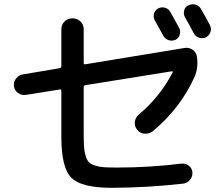

<svg xmlns="http://www.w3.org/2000/svg" viewBox="-20 -856 1040 906"><path d="M101.6 -408.2Q82 -405.3 65.4 -417Q48.8 -428.7 45.9 -448.7Q43 -468.8 55.7 -485.4Q68.4 -502 87.9 -504.9L261.7 -534.2Q269.5 -536.1 269.5 -543V-717.8Q269.5 -740.2 284.7 -754.9Q299.8 -769.5 321.8 -769.5Q343.8 -769.5 359.4 -754.9Q375 -740.2 375 -717.8V-559.6Q375 -550.8 382.8 -552.7L852.5 -629.9Q872.1 -632.8 889.2 -621.1Q906.2 -609.4 909.2 -588.9Q917 -537.1 898.4 -494.1Q832 -345.7 700.2 -236.3Q683.6 -223.6 662.1 -225.1Q640.6 -226.6 627 -244.1Q614.3 -259.8 616.2 -279.8Q618.2 -299.8 633.8 -314.5Q733.4 -397.5 793.9 -512.7Q795.9 -514.6 794.4 -518.1Q793 -521.5 790 -519.5L382.8 -454.1Q375 -452.1 375 -444.3V-227.5Q375 -187.5 376.5 -164.1Q377.9 -140.6 384.3 -120.1Q390.6 -99.6 399.9 -90.3Q409.2 -81.1 428.7 -74.7Q448.2 -68.4 470.7 -66.9Q493.2 -65.4 532.2 -65.4Q686.5 -65.4 836.9 -84Q856.4 -85.9 871.6 -73.7Q886.7 -61.5 887.7 -43Q889.6 -23.4 876.5 -7.3Q863.3 8.8 842.8 10.7Q677.7 29.3 507.8 30.3Q365.2 30.3 317.4 -16.6Q269.5 -63.5 269.5 -208V-426.8Q269.5 -435.5 261.7 -433.6ZM726.6 -816.4Q742.2 -824.2 759.3 -819.3Q776.4 -814.5 784.2 -798.8Q819.3 -735.4 825.2 -724.6Q833 -710 828.1 -692.4Q823.2 -674.8 807.1 -668Q791 -661.1 774.4 -667Q757.8 -672.9 750 -688.5Q715.8 -750 710 -760.7Q702.1 -775.4 707 -792Q711.9 -808.6 726.6 -816.4ZM928.7 -813.5Q957 -763.7 970.7 -737.3Q978.5 -721.7 973.1 -705.1Q967.8 -688.5 952.1 -679.7Q936.5 -672.9 919.4 -678.2Q902.3 -683.6 893.6 -700.2Q880.9 -725.6 852.5 -775.4Q844.7 -790 849.1 -807.1Q853.5 -824.2 870.1 -831.1Q885.7 -838.9 902.8 -834Q919.9 -829.1 928.7 -813.5Z"/></svg>

Font: Rounded Mgen+ 1mn medium
Style: Regular
Weight: 500
Designer: [Source Han Sans]
Ryoko NISHIZUKA  (kana & ideographs); Paul D. Hunt (Latin, Greek & Cyrillic); Wenlong ZHANG  (bopomofo
Version: Version 1.059.20150602